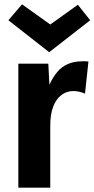

<svg xmlns="http://www.w3.org/2000/svg" viewBox="-20 -870 438 890"><path d="M65 0V-575H204L213 -398H183Q204 -487 245.5 -536.5Q287 -586 363 -586Q370 -586 376.5 -586Q383 -586 390 -585L374 -436Q346 -448 320 -448Q289 -448 264.5 -429.5Q240 -411 226.5 -375.5Q213 -340 213 -289V0ZM19 -776 82 -850 222 -750H204L341 -848L398 -776L208 -628Z"/></svg>

Font: Yaldevi
Style: Bold
Weight: 700
Designer: Sol Matas, Rajitha Manaperi, Kosala Senevirathne
Foundry: Mooniak
Version: Version 1.100